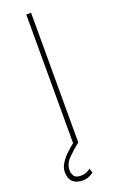

<svg xmlns="http://www.w3.org/2000/svg" viewBox="-172 -754 606 990"><g transform="rotate(-20 130.5 -259.0)"><path d="M143.6 -710.9V0H117.2V-710.9ZM123 -9.8 144 0Q109.4 27.3 80.8 56.2Q52.2 85 52.2 120.1Q52.2 138.2 61.5 152.3Q70.8 166.5 97.7 166.5Q117.2 166.5 129.9 160.4Q142.6 154.3 151.4 147.9L159.2 171.4Q149.9 178.7 135 185.8Q120.1 192.9 97.7 192.9Q64.9 192.9 45.4 175Q25.9 157.2 25.9 120.1Q25.9 97.2 40.3 74Q54.7 50.8 77.1 29.3Q99.6 7.8 123 -9.8Z"/></g></svg>

Font: Vazirmatn UI Thin
Style: Regular
Weight: 100
Designer: Saber Rastikerdar
Foundry: Saber Rastikerdar
Version: Version 33.003